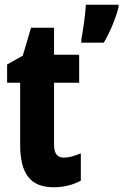

<svg xmlns="http://www.w3.org/2000/svg" viewBox="-20 -846 520 810"><path d="M480 -815V-826H342C341 -788 329 -711 323 -679V-666H418C443 -709 467 -764 480 -815ZM250 -181C221 -181 208 -199 208 -236V-497H314V-615H208V-729H111L76 -611L10 -574V-497H65V-237C65 -115 106 -56 207 -56C248 -56 289 -66 321 -84V-199C294 -188 271 -181 250 -181Z"/></svg>

Font: Noto Sans Malayalam UI ExtraCondensed ExtraBold
Style: Regular
Weight: 800
Width: 2
Designer: Jelle Bosma - Monotype Design Team
Foundry: Monotype Imaging Inc.
Version: Version 2.104